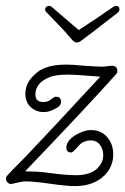

<svg xmlns="http://www.w3.org/2000/svg" viewBox="-20 -618 425 651"><path d="M234 13Q220 13 199 11Q178 9 150 5Q122 1 101.5 -1Q81 -3 67 -3Q60 -3 49 -1Q38 1 22 5L18 6Q11 6 5.5 0.5Q0 -5 0 -12Q0 -18 4 -22Q8 -27 24 -43.5Q40 -60 68 -88Q136 -159 320 -358L268 -362Q232 -365 210 -365Q166 -365 145 -355Q100 -336 100 -297Q100 -272 127 -272Q142 -272 153 -281Q164 -290 169 -290Q187 -290 187 -273Q187 -258 165 -248Q145 -238 129 -238Q102 -238 84 -255Q66 -272 66 -299Q66 -329 85 -352Q105 -377 133 -388Q161 -399 205 -399Q216 -399 231.5 -398Q247 -397 267 -395Q308 -392 326 -392Q332 -392 343 -393.5Q354 -395 359 -395Q378 -395 378 -377Q378 -371 374 -367Q277 -258 65 -37H67Q82 -37 103 -36Q124 -35 152 -31Q181 -27 203 -25.5Q225 -24 238 -24Q284 -24 309 -46Q330 -66 330 -92Q330 -113 318.5 -127.5Q307 -142 289 -142Q262 -142 246 -123Q227 -101 222 -101Q205 -101 205 -117Q205 -141 236 -160Q265 -177 288 -177Q323 -177 343.5 -153Q364 -129 364 -95Q364 -52 333 -22Q296 13 234 13ZM240 -474Q233 -474 226 -481.5Q219 -489 208 -502Q199 -513 178 -534.5Q157 -556 137 -577Q133 -581 133 -586Q133 -591 137 -594.5Q141 -598 145 -598Q149 -598 151.5 -597Q154 -596 156 -594L247 -516Q275 -534 306 -555Q337 -576 363 -594Q369 -598 373 -598Q385 -598 385 -586Q385 -580 378 -574Q350 -553 323 -531.5Q296 -510 282 -500Q260 -484 254 -479Q248 -474 240 -474Z"/></svg>

Font: Send Flowers
Style: Regular
Weight: 400
Designer: Robert E. Leuschke
Foundry: Robert E. Leuschke
Version: Version 1.010; ttfautohint (v1.8.4.7-5d5b)